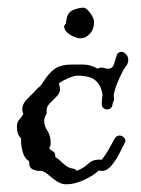

<svg xmlns="http://www.w3.org/2000/svg" viewBox="-20 -473 368 500"><path d="M153 7Q140 7 128.5 -0.5Q117 -8 107 -17Q97 -26 88 -28Q75 -27 65 -32Q55 -37 56 -53Q43 -61 38.5 -79.5Q34 -98 35 -112Q24 -123 24 -142Q24 -155 30 -161Q36 -167 41 -177L40 -178Q38 -184 38 -188Q38 -203 52 -216.5Q66 -230 78 -243Q81 -246 83 -247Q89 -253 92 -259Q108 -284 123.5 -294.5Q139 -305 170 -305H195Q216 -305 235 -294Q238 -297 244 -297Q249 -297 253 -295.5Q257 -294 262 -294Q273 -294 277 -306.5Q281 -319 283 -326Q286 -338 296 -338Q302 -338 308 -332Q314 -326 314 -317Q314 -307 307 -299L301 -290L299 -286Q292 -273 285.5 -257Q279 -241 276 -225L277 -215Q277 -212 276 -210Q275 -208 274 -206L273 -202Q273 -195 268.5 -191.5Q264 -188 259 -188Q254 -188 249.5 -191.5Q245 -195 245 -202Q245 -208 245.5 -214Q246 -220 247 -226Q243 -256 221 -269Q206 -276 180 -276Q175 -276 164.5 -272Q154 -268 144.5 -263Q135 -258 134 -256Q134 -256 133.5 -255.5Q133 -255 134 -253L135 -249Q139 -234 129 -223.5Q119 -213 109 -203Q99 -193 102 -178Q95 -167 95 -158Q95 -145 103.5 -132.5Q112 -120 112 -100Q112 -96 111 -93.5Q110 -91 109 -89L108 -87Q113 -81 118.5 -78.5Q124 -76 124 -65V-64Q135 -57 145.5 -46.5Q156 -36 169 -34Q176 -34 180 -28Q199 -36 211 -47.5Q223 -59 245 -57L248 -61Q257 -73 264 -85.5Q271 -98 278 -111Q283 -120 291 -120Q299 -120 304 -113.5Q309 -107 304 -99Q300 -91 291 -73.5Q282 -56 270.5 -42Q259 -28 246 -28Q240 -28 237 -29Q224 -16 199 -4.5Q174 7 153 7ZM189 -373Q185 -373 175 -376.5Q165 -380 156 -387.5Q147 -395 147 -405Q147 -406 147.5 -406Q148 -406 148 -407Q152 -411 152 -415Q154 -440 169.5 -446.5Q185 -453 197 -453Q205 -453 215 -439Q225 -425 225 -417Q225 -397 214 -385Q203 -373 189 -373Z"/></svg>

Font: Are You Serious
Style: Regular
Weight: 400
Designer: Robert E. Leuschke
Foundry: Robert E. Leuschke
Version: Version 1.100